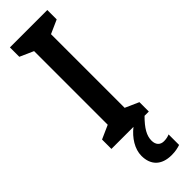

<svg xmlns="http://www.w3.org/2000/svg" viewBox="-316 -784 955 955"><g transform="rotate(-45 161.5 -306.0)"><path d="M200 46C200 11 219 -22 263 -66H293V-132L221 -164V-682L293 -714V-780H30V-714L102 -682V-164L30 -132V-66H185C142 -32 111 16 111 64C111 128 148 168 221 168C247 168 267 163 282 158V84C273 88 260 92 242 92C216 92 200 75 200 46Z"/></g></svg>

Font: Noto Sans Malayalam UI Condensed SemiBold
Style: Regular
Weight: 600
Width: 3
Designer: Jelle Bosma - Monotype Design Team
Foundry: Monotype Imaging Inc.
Version: Version 2.104